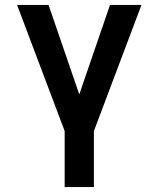

<svg xmlns="http://www.w3.org/2000/svg" viewBox="-20 -540 640 775"><path d="M241 215V-11L49 -520H176L300 -159L424 -520H551L359 -11V215Z"/></svg>

Font: Iosevka Extended
Style: Bold
Weight: 700
Width: 7
Monospace: yes
Designer: Belleve Invis
Foundry: Belleve Invis
Version: Version 32.5.0; ttfautohint (v1.8.4)